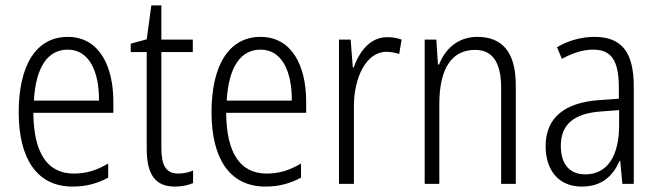

<svg xmlns="http://www.w3.org/2000/svg" viewBox="-20 -678 2428 708"><path d="M230 -542C111 -542 49 -434 49 -264C49 -99 112 10 248 10C299 10 340 -2 379 -23V-75C335 -49 297 -38 252 -38C154 -38 104 -115 103 -262H398V-303C398 -434 346 -542 230 -542ZM230 -495C310 -495 346 -412 345 -307H105C112 -432 157 -495 230 -495Z M637 -38C591 -38 575 -70 575 -133V-486H691V-532H575V-658H538L521 -533L462 -517V-486H521V-130C521 -35 552 10 625 10C652 10 674 5 692 -3V-49C678 -43 657 -38 637 -38Z M941 -542C822 -542 760 -434 760 -264C760 -99 823 10 959 10C1010 10 1051 -2 1090 -23V-75C1046 -49 1008 -38 963 -38C865 -38 815 -115 814 -262H1109V-303C1109 -434 1057 -542 941 -542ZM941 -495C1021 -495 1057 -412 1056 -307H816C823 -432 868 -495 941 -495Z M1408 -541C1344 -541 1305 -487 1284 -429H1281L1273 -532H1230V0H1285V-282C1284 -391 1330 -487 1405 -487C1422 -487 1439 -483 1452 -479L1461 -532C1445 -538 1426 -541 1408 -541Z M1740 -542C1667 -542 1621 -496 1599 -440H1595L1589 -532H1546V0H1600V-294C1600 -429 1648 -494 1732 -494C1795 -494 1828 -450 1828 -353V0H1882V-363C1882 -486 1832 -542 1740 -542Z M2172 -542C2123 -542 2075 -528 2034 -504L2052 -461C2094 -484 2132 -495 2167 -495C2233 -495 2262 -457 2262 -355V-314L2191 -309C2063 -300 1992 -245 1992 -139C1992 -55 2036 10 2125 10C2201 10 2240 -30 2265 -85H2267L2275 0H2317V-359C2317 -485 2273 -542 2172 -542ZM2197 -267 2263 -272V-216C2263 -105 2221 -35 2138 -35C2082 -35 2048 -71 2048 -140C2048 -219 2096 -260 2197 -267Z"/></svg>

Font: Noto Sans Malayalam Condensed Light
Style: Regular
Weight: 300
Width: 3
Designer: Jelle Bosma - Monotype Design Team
Foundry: Monotype Imaging Inc.
Version: Version 2.104